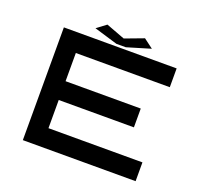

<svg xmlns="http://www.w3.org/2000/svg" viewBox="-142 -1030 1285 1200"><g transform="rotate(20 500.0 -429.5)"><path d="M250 -125H875V0H125V-750H875V-625H250V-437.5H750V-312.5H250ZM312.5 -812.5 375 -859.4 500 -812.5 625 -859.4 687.5 -812.5 531.2 -765.6H468.8Z"/></g></svg>

Font: Xanmono
Style: Regular
Weight: 400
Designer: GGBotNet
Foundry: GGBotNet
Version: 1.00